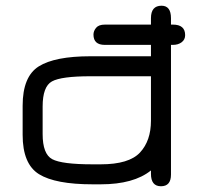

<svg xmlns="http://www.w3.org/2000/svg" viewBox="-20 -648 694 675"><path d="M59.6 -276.4Q59.6 -378.9 116.2 -414.6Q172.9 -450.2 297.9 -450.2H510.7V-490.2H348.6Q308.6 -490.2 308.6 -526.4Q308.6 -539.1 317.9 -550.3Q327.1 -561.5 348.6 -561.5H510.7V-584Q510.7 -627.9 547.9 -627.9Q581.1 -627.9 581.1 -584V-561.5H587.9Q630.9 -561.5 630.9 -524.4Q630.9 -508.8 618.7 -499.5Q606.4 -490.2 587.9 -490.2H581.1V-34.2Q581.1 6.8 545.9 6.8Q510.7 6.8 510.7 -37.1V-48.8Q450.2 0 334 0H305.7Q174.8 0 117.2 -35.6Q59.6 -71.3 59.6 -173.8ZM129.9 -176.8Q129.9 -106.4 163.6 -88.4Q197.3 -70.3 305.7 -70.3H334Q433.6 -70.3 472.2 -111.8Q510.7 -153.3 510.7 -223.6V-379.9H297.9Q195.3 -379.9 162.6 -361.8Q129.9 -343.8 129.9 -273.4Z"/></svg>

Font: Jura
Style: DemiBold
Weight: 600
Version: Version 2.5